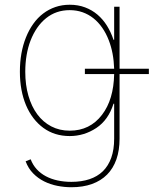

<svg xmlns="http://www.w3.org/2000/svg" viewBox="-20 -574 648 810"><path d="M63.9 -271.3Q63.9 -352.3 89.5 -416.2Q102.3 -448.2 120.6 -473.7Q138.8 -499.3 162.3 -517Q185.7 -534.8 213.8 -544.4Q241.8 -554 274.1 -554Q309.3 -554 338.6 -543Q367.9 -532 391.2 -512.3Q414.4 -492.5 431.3 -465.4Q448.2 -438.2 458.8 -406.2H461.6V-545.5H484.4V-284.1H608V-261.4H484.4V11.4Q484.4 60 471.1 98.2Q457.7 136.4 431.8 162.5Q405.9 188.6 368.1 202.2Q330.3 215.9 281.2 215.9Q251.4 215.9 221.8 210Q192.1 204.2 166.2 191.2Q140.3 178.3 119.9 157.5Q99.4 136.7 88.1 106.5L109.4 98Q118.6 122.2 135.1 140.1Q151.6 158 173.8 169.7Q196 181.5 223.2 187.3Q250.4 193.2 281.2 193.2Q323.9 193.2 357.4 182Q391 170.8 414.1 148.3Q437.1 125.7 449.4 91.4Q461.6 57.2 461.6 11.4V-136.4H458.8Q437.5 -68.2 386.4 -34.1Q334.9 0 274.1 0Q210.2 0 163 -34.4Q139.6 -51.5 121.1 -75.6Q102.6 -99.8 89.8 -130Q77.1 -160.2 70.5 -195.7Q63.9 -231.2 63.9 -271.3ZM86.6 -271.3Q86.6 -215.9 99.8 -170.3Q112.9 -124.6 137.3 -91.8Q161.6 -58.9 196.4 -40.8Q231.2 -22.7 274.1 -22.7Q359.4 -22.7 410.5 -89.8Q459.5 -153.8 461.6 -261.4H338.1V-284.1H461.6Q459.5 -351.2 438.9 -404.1Q427.6 -433.6 411.2 -457Q394.9 -480.5 374.1 -497Q353.3 -513.5 328.1 -522.4Q302.9 -531.2 274.1 -531.2Q216.6 -531.2 174.4 -497.2Q153.1 -480.1 136.7 -456.3Q120.4 -432.5 109.2 -403.8Q98 -375 92.3 -341.6Q86.6 -308.2 86.6 -271.3Z"/></svg>

Font: Inter P Thin
Style: Regular
Weight: 100
Designer: Rasmus Andersson
Foundry: rsms
Version: Version 3.018;git-588b23468